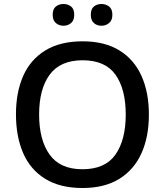

<svg xmlns="http://www.w3.org/2000/svg" viewBox="-20 -932 826 962"><path d="M726 -358Q726 -247 689 -164.5Q652 -82 578 -36Q504 10 393 10Q281 10 206.5 -36Q132 -82 96 -165Q60 -248 60 -359Q60 -469 96 -551Q132 -633 206.5 -679Q281 -725 394 -725Q504 -725 578 -679.5Q652 -634 689 -551.5Q726 -469 726 -358ZM176 -358Q176 -231 228.5 -157.5Q281 -84 393 -84Q507 -84 558.5 -157.5Q610 -231 610 -358Q610 -486 558.5 -558Q507 -630 394 -630Q282 -630 229 -558Q176 -486 176 -358ZM244 -858Q244 -887 260 -899.5Q276 -912 298 -912Q320 -912 336 -899.5Q352 -887 352 -858Q352 -830 336 -816.5Q320 -803 298 -803Q276 -803 260 -816.5Q244 -830 244 -858ZM435 -858Q435 -887 450.5 -899.5Q466 -912 488 -912Q510 -912 526.5 -899.5Q543 -887 543 -858Q543 -830 526.5 -816.5Q510 -803 488 -803Q466 -803 450.5 -816.5Q435 -830 435 -858Z"/></svg>

Font: Noto Sans NKo Unjoined Medium
Style: Regular
Weight: 500
Designer: Monotype Design Team
Foundry: Monotype Imaging Inc.
Version: Version 2.004